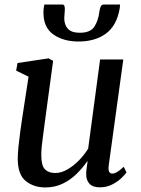

<svg xmlns="http://www.w3.org/2000/svg" viewBox="-20 -814 618 844"><path d="M179 10Q129 10 93.8 -17.8Q58.5 -45.5 58 -115Q58 -137 61 -167.8Q64 -198.5 68.5 -231.2Q73 -264 77 -291L105.5 -477L51 -503.5L57 -537L193.5 -557.5L213.5 -546.5L178.5 -288Q173.5 -246.5 167.5 -204.2Q161.5 -162 161.5 -131.5Q161.5 -86 177.5 -69.8Q193.5 -53.5 223 -53.5Q249 -53.5 275.8 -68.8Q302.5 -84 326.5 -108.5Q350.5 -133 367.5 -160.5L420 -552.5H522L458 -87.5Q453 -51 473.5 -51Q483 -51 494.8 -57.8Q506.5 -64.5 524 -81L536 -56Q530.5 -47.5 514.2 -31.8Q498 -16 473.5 -3.2Q449 9.5 419 9.5Q387 9.5 372.2 -7.5Q357.5 -24.5 359 -51.5Q358.5 -56 360.8 -73.8Q363 -91.5 365 -104L363.5 -105Q343.5 -76 316.5 -49.5Q289.5 -23 255.2 -6.5Q221 10 179 10ZM254 -794Q261.5 -794 263.2 -787.8Q265 -781.5 265 -772Q265 -763.5 263.8 -753.5Q262.5 -743.5 262.5 -735.5Q262 -706 278 -688Q294 -670 330.5 -670Q377.5 -670 394.8 -696.8Q412 -723.5 416.5 -760.5Q418 -773 422 -783.5Q426 -794 435.5 -794H507.5Q507.5 -790 507.2 -786Q507 -782 506 -776Q493 -701 445.5 -666.2Q398 -631.5 325.5 -631.5Q258.5 -631.5 214.2 -662.8Q170 -694 171 -761.5Q171 -779 175 -794Z"/></svg>

Font: Merriweather Text Regular
Style: Italic
Weight: 400
Italic angle: -7.8°
Designer: Eben Sorkin
Foundry: Eben Sorkin
Version: Version 2.100; ttfautohint (v1.7.19-72a1) -l 8 -r 50 -G 200 